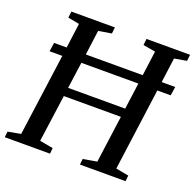

<svg xmlns="http://www.w3.org/2000/svg" viewBox="-130 -878 1029 1013"><g transform="rotate(20 384.0 -371.5)"><path d="M-1 0 2.5 -32.5 74.5 -46 137.5 -507H66L73.5 -556.5H144L162.5 -695.5L98.5 -707.5L102.5 -743H347L343 -707.5L270 -695.5L251.5 -556.5H571L589.5 -695.5L520.5 -707.5L524.5 -743H769L765 -707.5L696 -695.5L677.5 -556.5H753.5L746 -507H671L608.5 -46L680.5 -32.5L677 0H421L424.5 -32.5L502 -46L538 -310.5H217.5L181 -46L256 -32.5L253 0ZM224 -359H544.5L564.5 -507H244.5Z"/></g></svg>

Font: Merriweather 60pt
Style: Italic
Weight: 400
Italic angle: -7.8°
Version: Version 2.101